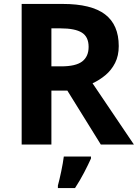

<svg xmlns="http://www.w3.org/2000/svg" viewBox="-20 -734 700 975"><path d="M298 -714Q444 -714 513.5 -661Q583 -608 583 -500Q583 -451 564.5 -414.5Q546 -378 515.5 -352.5Q485 -327 450 -311L660 0H492L322 -274H241V0H90V-714ZM287 -590H241V-397H290Q365 -397 397.5 -422Q430 -447 430 -496Q430 -547 395.5 -568.5Q361 -590 287 -590ZM442 61V71Q427 104 407 142.5Q387 181 361 221H274V208Q282 179 291 136Q300 93 304 61Z"/></svg>

Font: Noto IKEA Simplified Chinese
Style: Bold
Weight: 700
Designer: Monotype Design Team
Foundry: Monotype Imaging Inc.
Version: Version 1.100